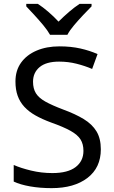

<svg xmlns="http://www.w3.org/2000/svg" viewBox="-20 -964 589 994"><path d="M502 -191Q502 -96 433 -43Q364 10 247 10Q187 10 136 1Q85 -8 51 -24V-110Q87 -94 140.5 -81Q194 -68 251 -68Q331 -68 371.5 -99Q412 -130 412 -183Q412 -218 397 -242Q382 -266 345.5 -286.5Q309 -307 244 -330Q198 -347 163.5 -366.5Q129 -386 106 -411Q83 -436 71.5 -468Q60 -500 60 -542Q60 -599 89 -639.5Q118 -680 169.5 -702Q221 -724 288 -724Q347 -724 396 -713Q445 -702 485 -684L457 -607Q420 -623 376.5 -634Q333 -645 286 -645Q219 -645 185 -616.5Q151 -588 151 -541Q151 -505 166 -481Q181 -457 215 -438Q249 -419 307 -397Q370 -374 413.5 -347.5Q457 -321 479.5 -284Q502 -247 502 -191ZM239 -784Q226 -807 204 -833.5Q182 -860 158 -886Q134 -912 116 -931V-944H176Q202 -927 230 -903Q258 -879 283 -852Q310 -879 338 -903Q366 -927 392 -944H454V-931Q435 -912 410.5 -886Q386 -860 363.5 -833.5Q341 -807 329 -784Z"/></svg>

Font: Noto Sans Bamum
Style: Regular
Weight: 400
Designer: Monotype Design Team
Foundry: Monotype Imaging Inc.
Version: Version 2.001